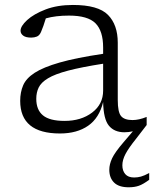

<svg xmlns="http://www.w3.org/2000/svg" viewBox="-20 -542 637 794"><path d="M586.5 -25 543 31.5Q512 70 499 94.8Q486 119.5 486 141.5Q486 164 498 178Q510 192 534.5 192Q549.5 192 563 188.2Q576.5 184.5 597 173.5V201.5Q572 220 554.2 226.2Q536.5 232.5 512 232.5Q471.5 232.5 451.8 213Q432 193.5 432 160Q432 137.5 443.5 112.8Q455 88 491.5 45.5L529.5 1Q512 5 494.5 5Q453 5 430.5 -22Q408 -49 406.5 -120Q390.5 -54 344.5 -22Q298.5 10 228 10Q63.5 10 63.5 -125Q63.5 -160.5 75.8 -189.2Q88 -218 123.5 -241Q159 -264 227 -283.5Q295 -303 406.5 -319.5V-345.5Q406.5 -414 374.8 -445.8Q343 -477.5 265.5 -477.5Q210 -477.5 169.5 -466Q159.5 -432.5 149.5 -409.5Q143 -395 132.5 -390.8Q122 -386.5 109 -386.5Q86.5 -386.5 75.8 -394.8Q65 -403 65 -415Q65 -434 92.2 -459Q119.5 -484 168.2 -502.8Q217 -521.5 281.5 -521.5Q386 -521.5 426.5 -480.5Q467 -439.5 467 -365.5V-128.5Q467 -78 480.8 -61.8Q494.5 -45.5 528 -45.5Q554.5 -45.5 586.5 -58.5ZM130 -133.5Q130 -87.5 157.8 -64.8Q185.5 -42 247 -42Q315.5 -42 361 -76.5Q406.5 -111 406.5 -167.5V-278.5Q317 -264.5 262 -250Q207 -235.5 178.5 -218.2Q150 -201 140 -180.2Q130 -159.5 130 -133.5Z"/></svg>

Font: Newsreader 6pt Light
Style: Regular
Weight: 300
Designer: Hugues Gentile
Foundry: Production Type
Version: Version 1.003; ttfautohint (v1.8.3)